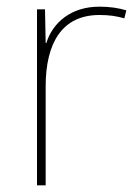

<svg xmlns="http://www.w3.org/2000/svg" viewBox="-20 -556 415 576"><path d="M278 -536C193 -536 138 -488 119 -427H117L115 -528H91V0H117V-297C117 -428 167 -511 278 -511C308 -511 328 -508 353 -501L359 -525C335 -532 310 -536 278 -536Z"/></svg>

Font: Noto Sans Lao UI Thin
Style: Regular
Weight: 100
Designer: Monotype Design Team
Foundry: Monotype Imaging Inc.
Version: Version 2.000